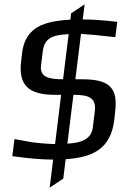

<svg xmlns="http://www.w3.org/2000/svg" viewBox="-20 -729 563 889"><path d="M292 -64 320 -290C390 -290 427 -277 419 -214L410 -140C403 -82 353 -67 292 -64ZM298 -571 272 -362C207 -362 163 -371 170 -427L178 -491C186 -555 225 -567 298 -571ZM509 -173 513 -210C528 -326 483 -362 359 -362H329L355 -572C380 -571 433 -566 514 -557L523 -628C460 -635 407 -639 363 -639L372 -709L309 -667L306 -638C229 -634 174 -620 141 -595C108 -570 89 -535 83 -488L78 -446C64 -333 114 -290 234 -290H263L235 -62C205 -62 153 -67 130 -70C125 -70 51 -85 47 -85L37 -6C115 5 178 10 226 10L210 140L273 98L284 8C412 0 493 -42 509 -173Z"/></svg>

Font: Gamestation Display
Style: Italic
Weight: 400
Designer: Jonas Hecksher
Foundry: Jonas Hecksher, Playtypeª, e-types AS
Version: Version 1.003